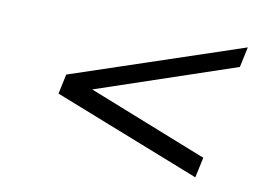

<svg xmlns="http://www.w3.org/2000/svg" viewBox="-48 -470 621 463"><g transform="rotate(10 262.5 -238.5)"><path d="M172.9 -238.8 465.3 -123 454.6 -73.2 94.7 -214.8 105 -263.2 524.9 -403.8 514.2 -354Z"/></g></svg>

Font: Linux Biolinum Slanted O
Style: Slanted
Weight: 400
Designer: Philipp H. Poll
Foundry: Philipp H. Poll
Version: Version 1.0.4